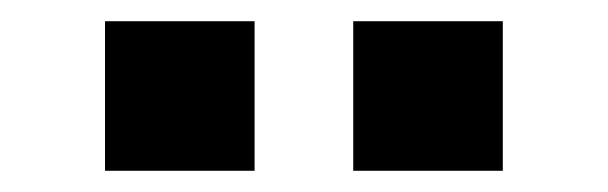

<svg xmlns="http://www.w3.org/2000/svg" viewBox="-20 -770 573 181"><path d="M79 -609V-750H220V-609ZM313 -609V-750H454V-609Z"/></svg>

Font: Francois One
Style: Regular
Weight: 400
Designer: Vernon Adams
Foundry: Vernon Adams
Version: Version 2.000